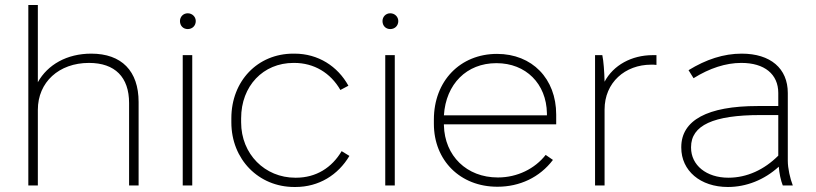

<svg xmlns="http://www.w3.org/2000/svg" viewBox="-20 -740 3256 766"><path d="M93 0H131V-302C131 -412 215 -489 335 -489C439 -489 495 -432 495 -329V0H533V-333C533 -457 465 -526 344 -526C247 -526 170 -482 131 -412V-720H93Z M729 -624C747 -624 761 -637 761 -656C761 -673 747 -687 729 -687C711 -687 698 -673 698 -656C698 -637 711 -624 729 -624ZM709 0H747V-520H709Z M1154 6H1159C1252 6 1329 -42 1374 -118L1343 -137C1304 -71 1241 -31 1161 -31H1158C1037 -31 942 -125 942 -252V-268C942 -397 1030 -489 1151 -489H1154C1233 -489 1299 -449 1338 -381L1370 -398C1327 -476 1249 -526 1155 -526H1150C1008 -526 903 -417 903 -268V-252C903 -104 1012 6 1154 6Z M1537 -624C1555 -624 1569 -637 1569 -656C1569 -673 1555 -687 1537 -687C1519 -687 1506 -673 1506 -656C1506 -637 1519 -624 1537 -624ZM1517 0H1555V-520H1517Z M1964 5H1965C2053 5 2133 -32 2186 -102L2157 -122C2114 -67 2044 -32 1967 -32H1966C1842 -32 1754 -118 1751 -240V-244H2199V-283C2199 -426 2103 -525 1963 -525C1816 -525 1711 -417 1711 -263V-246C1711 -100 1816 5 1964 5ZM1751 -280C1759 -405 1842 -488 1960 -488H1961C2078 -488 2160 -406 2162 -288V-280Z M2354 0H2392V-303C2392 -411 2474 -482 2578 -482C2583 -482 2595 -482 2599 -481V-520H2584C2500 -520 2427 -480 2392 -414C2391 -455 2388 -496 2383 -520H2354Z M2884 6C2957 6 3029 -22 3087 -75C3089 -48 3095 -20 3103 0H3143C3132 -28 3123 -69 3123 -98V-369C3123 -467 3054 -526 2939 -526C2867 -526 2797 -503 2727 -460L2747 -428C2811 -468 2876 -489 2937 -489H2938C3030 -489 3085 -444 3085 -369V-317H3003C2802 -317 2698 -260 2698 -153V-151C2698 -59 2774 6 2884 6ZM2886 -31C2798 -31 2737 -81 2737 -151V-153C2737 -240 2826 -281 3014 -281H3085V-119C3029 -63 2960 -31 2886 -31Z"/></svg>

Font: Fixel Display ExtraLight
Style: Regular
Weight: 200
Designer: AlfaBravo + MacPaw
Foundry: Kyrylo Tkachov, Marchela Mozhyna, Serhii Makarenko, Maria Weinstein, Zakhar Kryvoshyya
Version: Version 1.211